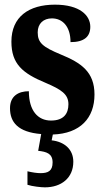

<svg xmlns="http://www.w3.org/2000/svg" viewBox="-20 -568 448 825"><path d="M173 237C243 237 295 197 295 127C295 73 256 41 202 35L207 10C325 6 386 -61 386 -162C386 -259 329 -298 241 -334C164 -366 142 -384 142 -429C142 -467 167 -489 203 -489C249 -489 283 -454 283 -387C341 -387 368 -410 368 -453C368 -501 324 -548 216 -548C104 -548 29 -496 29 -389C29 -293 77 -253 176 -212C244 -183 274 -163 274 -120C274 -80 254 -50 199 -50C143 -50 104 -92 104 -176C60 -176 23 -156 23 -103C23 -43 57 0 157 8L144 80C179 84 206 91 206 130C206 167 186 176 154 176C139 176 119 173 98 168V226C119 233 157 237 173 237Z"/></svg>

Font: Noto Serif Hebrew ExtraCondensed ExtraBold
Style: Regular
Weight: 800
Width: 2
Designer: Monotype Design Team
Foundry: Monotype Imaging Inc.
Version: Version 2.004